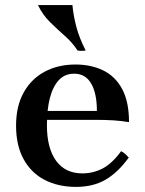

<svg xmlns="http://www.w3.org/2000/svg" viewBox="-20 -718 568 753"><path d="M278 15Q209 15 156 -12Q103 -39 73 -93Q43 -147 43 -225Q43 -302 73 -355.5Q103 -409 155.5 -437Q208 -465 276 -465Q337 -465 384.5 -442Q432 -419 459 -369Q486 -319 486 -239Q456 -244 425 -246Q394 -248 351 -248H143V-283H360Q360 -352 337.5 -390.5Q315 -429 271 -429Q234 -429 210.5 -403.5Q187 -378 175.5 -333Q164 -288 164 -227Q164 -137 200 -87.5Q236 -38 303 -38Q345 -38 382 -57Q419 -76 455 -125Q465 -120 471.5 -114Q478 -108 485 -100Q442 -41 393.5 -13Q345 15 278 15ZM129 -698H264Q268 -656 279.5 -612.5Q291 -569 316 -520Q300 -517 284 -520Q264 -551 234.5 -577Q205 -603 176 -631.5Q147 -660 129 -698Z"/></svg>

Font: Poltawski Nowy SemiBold
Style: Regular
Weight: 600
Version: Version 1.001;gftools[0.9.25]